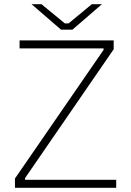

<svg xmlns="http://www.w3.org/2000/svg" viewBox="-20 -892 623 912"><path d="M270 -751H324L464 -872H416L306 -781H288L177 -872H130ZM51 0H532V-38H99V-46L520 -658V-700H73V-662H472V-655L51 -44Z"/></svg>

Font: Fixel Display ExtraLight
Style: Regular
Weight: 200
Designer: AlfaBravo + MacPaw
Foundry: Kyrylo Tkachov, Marchela Mozhyna, Serhii Makarenko, Maria Weinstein, Zakhar Kryvoshyya
Version: Version 1.211